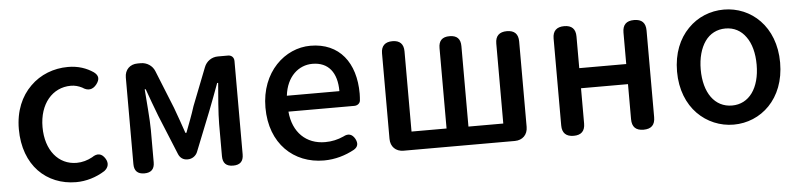

<svg xmlns="http://www.w3.org/2000/svg" viewBox="-39 -755 4001 961"><g transform="rotate(-5 1961.0 -275.0)"><path d="M124 -62C171 -13 237 14 311 14C361 14 412 -1 456 -29C477 -45 482 -67 468 -90C451 -118 428 -122 401 -103C377 -90 350 -82 322 -82C231 -82 167 -158 167 -275C167 -391 233 -469 326 -469C346 -469 364 -464 382 -455C409 -436 434 -439 454 -465C472 -489 471 -508 447 -526C413 -549 372 -564 320 -564C248 -564 180 -538 130 -488C80 -439 48 -367 48 -275C48 -184 77 -111 124 -62Z M604 -275V-51C604 -17 621 0 655 0C689 0 706 -17 706 -51V-214C706 -266 697 -360 693 -419H698C713 -375 733 -324 749 -281L831 -81C839 -62 855 -51 875 -51H878C899 -51 918 -64 926 -83L1005 -281C1021 -324 1041 -373 1057 -419H1062C1057 -360 1049 -266 1049 -214V-52C1049 -17 1066 0 1101 0C1136 0 1153 -17 1153 -52V-521C1153 -539 1141 -551 1123 -551H1087H1072C1041 -551 1014 -532 1003 -503L929 -314C915 -269 898 -227 882 -184H877C863 -227 847 -269 831 -314L754 -505C743 -533 715 -551 685 -551H669C630 -551 604 -525 604 -486Z M1667 -245H1731C1747 -245 1759 -255 1761 -268C1762 -279 1763 -291 1763 -304C1763 -459 1684 -564 1538 -564C1410 -564 1287 -454 1287 -275C1287 -93 1405 14 1556 14C1613 14 1665 -2 1709 -26C1731 -39 1734 -57 1722 -80C1708 -105 1688 -111 1663 -97C1634 -84 1604 -77 1570 -77C1475 -77 1409 -140 1400 -245H1578ZM1465 -325H1399C1410 -421 1471 -473 1540 -473C1620 -473 1663 -419 1663 -325H1531Z M2581 -275V-494C2581 -532 2562 -551 2524 -551C2486 -551 2466 -532 2466 -494V-92H2291V-496C2291 -533 2273 -551 2236 -551C2199 -551 2181 -533 2181 -496V-92H2005V-495C2005 -532 1986 -551 1949 -551C1912 -551 1892 -532 1892 -495V-65C1892 -26 1918 0 1957 0H2236H2516C2555 0 2581 -26 2581 -65Z M3221 -275V-493C3221 -532 3202 -551 3163 -551C3124 -551 3105 -532 3105 -493V-335H2869V-494C2869 -532 2850 -551 2812 -551C2774 -551 2754 -532 2754 -494V-57C2754 -19 2774 0 2812 0C2850 0 2869 -19 2869 -57V-234H2987H3105V-58C3105 -19 3124 0 3163 0C3202 0 3221 -19 3221 -58V-275Z M3434 -62C3482 -13 3547 14 3615 14C3751 14 3873 -92 3873 -275C3873 -458 3751 -564 3615 -564C3547 -564 3482 -538 3434 -488C3386 -439 3355 -367 3355 -275C3355 -184 3386 -111 3434 -62ZM3717 -416C3742 -382 3755 -333 3755 -275C3755 -158 3701 -82 3615 -82C3528 -82 3474 -158 3474 -275C3474 -333 3488 -382 3512 -416C3536 -450 3572 -469 3615 -469C3658 -469 3693 -450 3717 -416Z"/></g></svg>

Font: GenSenRounded2 TW M
Style: Regular
Weight: 500
Version: Version 2.100;PS 2.1;hotconv 16.6.51;makeotf.lib2.5.65220 DE